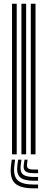

<svg xmlns="http://www.w3.org/2000/svg" viewBox="-20 -820 253 1020"><path d="M143.7 0V-800H168.7V0ZM43.9 0V-800H68.8V0ZM93.8 0V-800H118.8V0ZM60.1 28.1 56.1 61.8Q49.9 114.5 73.6 137.4Q97.3 160.3 158.8 160.3H182.2V180.5H158.8Q86.6 180.5 58.7 152.9Q30.8 125.4 38.4 61.8L42.4 28.1ZM126.5 28.1 123.3 53.8Q121.6 68.2 129.5 74.4Q137.5 80.6 158.8 80.6H182.2V100H158.8Q126.7 100 114.5 89.3Q102.4 78.6 106.4 53.8L110.4 28.1ZM94.1 28.1 90.1 57.8Q85.4 91.2 101.3 105.7Q117.3 120.1 158.8 120.1H182.2V140.2H158.8Q106.3 140.2 86.3 121.1Q66.3 102 72.4 57.8L76.4 28.1Z"/></svg>

Font: Big Shoulders Inline Display SC Thin
Style: Regular
Weight: 100
Designer: Patric King
Foundry: XO Type Co
Version: Version 2.002